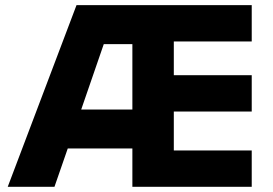

<svg xmlns="http://www.w3.org/2000/svg" viewBox="-20 -720 1054 740"><path d="M950.2 -700.2V-560.1H649.9V-430.2H950.2V-290H649.9V-140.1H950.2V0H490.2V-147.9H241.2L189.9 0H9.8L274.9 -700.2ZM293 -297.9H490.2V-549.8H379.9Z"/></svg>

Font: Gully
Style: Bold
Weight: 700
Designer: jaikishan Patel
Foundry: MagicType
Version: Version 1.000;Glyphs 3.2 (3242)